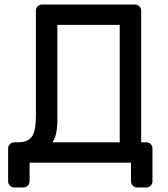

<svg xmlns="http://www.w3.org/2000/svg" viewBox="-20 -720 745 850"><path d="M166 -700H578Q589 -700 597 -692Q605 -684 605 -673V-90H628Q639 -90 647 -82Q655 -74 655 -63V83Q655 94 647 102Q639 110 628 110H587Q576 110 568 102Q560 94 560 83V0H111V83Q111 94 103 102Q95 110 84 110H43Q32 110 24 102Q16 94 16 83V-63Q16 -74 24 -82Q32 -90 43 -90H59Q103 -90 121 -115Q139 -140 139 -209V-673Q139 -684 147 -692Q155 -700 166 -700ZM212 -90H510V-610H234V-192Q234 -118 212 -90Z"/></svg>

Font: Rubik
Style: Regular
Weight: 400
Designer: Hubert & Fischer
Foundry: Hubert & Fischer
Version: Version 1.100